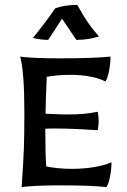

<svg xmlns="http://www.w3.org/2000/svg" viewBox="-20 -757 516 780"><path d="M79 -300Q79 -465 62 -527Q115 -520 223 -520Q356 -520 429 -527Q429 -500 423 -469Q417 -438 408 -426Q384 -439 346 -446Q308 -453 268 -453Q215 -453 170 -445Q166 -361 165 -295L190 -294Q228 -292 247 -292Q295 -292 320.5 -294.5Q346 -297 377 -303Q381 -283 381 -266Q381 -252 377 -228Q267 -235 205 -235Q176 -235 164 -234Q164 -125 168 -81Q216 -71 273 -71Q317 -71 361 -78Q405 -85 433 -98Q433 -71 427 -39.5Q421 -8 412 3Q348 -4 228 -4Q121 -4 68 3Q75 -101 77 -154.5Q79 -208 79 -300ZM114 -603Q166 -667 204 -723Q241 -737 294 -737Q321 -689 337.5 -665Q354 -641 382 -609Q340 -595 290 -595L232 -681L176 -595Q145 -595 114 -603Z"/></svg>

Font: Mirza
Style: Regular
Weight: 400
Designer: Arabic design by Kourosh Beigpour, Latin design by Eduardo Tunni, engineering by Lasse Fister
Version: Version 1.0010g